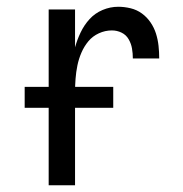

<svg xmlns="http://www.w3.org/2000/svg" viewBox="-20 -548 540 568"><path d="M124 0V-520H202V-408Q208 -430 218.5 -452Q229 -474 245 -491.5Q261 -509 283.5 -518.5Q306 -528 330 -528Q348 -528 366.5 -523.5Q385 -519 400 -508Q415 -497 425.5 -481.5Q436 -466 441.5 -448.5Q447 -431 449 -412.5Q451 -394 451 -375H373Q373 -390 370.5 -404.5Q368 -419 360.5 -432Q353 -445 339.5 -451.5Q326 -458 311 -458Q291 -458 272.5 -449.5Q254 -441 241.5 -426Q229 -411 221 -392.5Q213 -374 209 -354.5Q205 -335 203.5 -315Q202 -295 202 -276V0ZM53 -229V-291H315V-229Z"/></svg>

Font: Iosevka
Style: Regular
Weight: 400
Monospace: yes
Designer: Belleve Invis
Foundry: Belleve Invis
Version: Version 33.2.3; ttfautohint (v1.8.4)